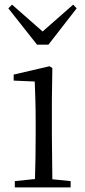

<svg xmlns="http://www.w3.org/2000/svg" viewBox="-20 -809 368 829"><path d="M32 -789 16 -773 140 -616H189L311 -773L296 -789L164 -673ZM130 0H285V-27L206 -35L204 -227V-378L206 -515L194 -523L39 -487V-461L130 -457C132 -407 134 -352 134 -285V-227C134 -173 133 -91 131 -36L44 -27V0Z"/></svg>

Font: Noto Serif CJK SC Light
Style: Regular
Weight: 300
Designer: Ryoko NISHIZUKA 西塚涼子 (kana & ideographs); Frank Grießhammer (Latin, Greek & Cyrillic); Wenlong ZHANG 张文龙 (bopomofo); San
Foundry: Adobe
Version: Version 2.001;hotconv 1.1.0;makeotfexe 2.6.0